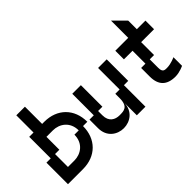

<svg xmlns="http://www.w3.org/2000/svg" viewBox="-63 -1138 1577 1577"><g transform="rotate(-45 725.0 -350.0)"><path d="M425 -250H375C375 -150 300 -100 225 -100H150V-250H200V-400H275C350 -400 425 -350 425 -250ZM50 0H225C375 0 475 -100 475 -250H525C525 -400 425 -500 275 -500H250V-700H150V-500H100V-250H50Z M600 -250H550V-150C550 -50 625 0 700 0C775 0 850 -50 850 -150V0H950V-250H1000V-500H900V-250H850V-200C850 -100 800 -100 750 -100C700 -100 650 -125 650 -200V-250H700V-500H600Z M1300 0C1350 0 1400 -25 1400 -25V-125C1400 -125 1350 -100 1300 -100C1275 -100 1250 -100 1250 -150V-250H1300V-400H1450V-500H1350V-600L1250 -700V-500H1100V-400H1200V-250H1150V-150C1150 -50 1200 0 1300 0Z"/></g></svg>

Font: LS-VG5000 Shifted
Style: Regular
Weight: 400
Designer: Justin Bihan, 2021
Foundry: Justin Bihan, 2021
Version: Version 1.000;Glyphs 3.1.2 (3151)